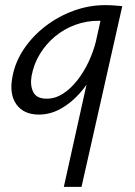

<svg xmlns="http://www.w3.org/2000/svg" viewBox="-20 -440 527 749"><path d="M229 289 347 -243 391 -277Q377 -217 351 -165.5Q325 -114 290.5 -75.5Q256 -37 215.5 -15Q175 7 132 7Q72 7 43.5 -33.5Q15 -74 29 -143Q40 -200 74 -250Q108 -300 157.5 -338Q207 -376 267 -398Q327 -420 390 -420Q412 -420 428 -418.5Q444 -417 457 -416L298 289ZM162 -55Q195 -55 225 -74Q255 -93 281 -126Q307 -159 325.5 -198.5Q344 -238 354 -278L378 -386L409 -356Q399 -358 387.5 -358.5Q376 -359 365 -359Q317 -359 273.5 -343Q230 -327 195 -298Q160 -269 136 -230Q112 -191 103 -143Q97 -106 110 -80.5Q123 -55 162 -55Z"/></svg>

Font: Ysabeau Office Medium
Style: Italic
Weight: 500
Italic angle: -12°
Designer: Christian Thalmann (Catharsis Fonts)
Version: Version 2.001;gftools[0.9.30]; featfreeze: tnum,lnum,ss02